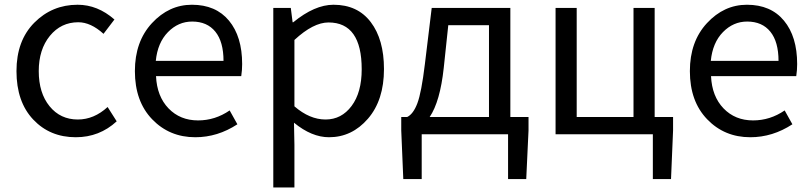

<svg xmlns="http://www.w3.org/2000/svg" viewBox="-20 -577 3487 825"><path d="M305.7 12.7Q194.3 12.7 122.6 -63.5Q50.8 -139.6 50.8 -271.5Q50.8 -402.3 127.4 -479.5Q204.1 -556.6 313.5 -556.6Q399.4 -556.6 471.7 -493.2L424.8 -431.6Q370.1 -481.4 316.4 -481.4Q242.2 -481.4 194.3 -422.9Q146.5 -364.3 146.5 -271.5Q146.5 -177.7 192.9 -120.6Q239.3 -63.5 314.5 -63.5Q383.8 -63.5 442.4 -117.2L481.4 -55.7Q407.2 12.7 305.7 12.7Z M819.3 12.7Q708 12.7 633.8 -64.5Q559.6 -141.6 559.6 -271.5Q559.6 -398.4 632.8 -477.5Q706.1 -556.6 804.7 -556.6Q907.2 -556.6 963.9 -488.3Q1020.5 -419.9 1020.5 -301.8Q1020.5 -275.4 1016.6 -250H650.4Q654.3 -163.1 704.1 -111.3Q753.9 -59.6 831.1 -59.6Q904.3 -59.6 966.8 -102.5L1000 -43Q915 12.7 819.3 12.7ZM649.4 -315.4H940.4Q940.4 -397.5 905.3 -440.9Q870.1 -484.4 805.7 -484.4Q746.1 -484.4 701.7 -439Q657.2 -393.6 649.4 -315.4Z M1154.3 228.5V-543H1229.5L1237.3 -481.4H1240.2Q1332 -556.6 1413.1 -556.6Q1516.6 -556.6 1573.2 -481.9Q1629.9 -407.2 1629.9 -280.3Q1629.9 -146.5 1561 -66.9Q1492.2 12.7 1393.6 12.7Q1319.3 12.7 1243.2 -49.8L1245.1 44.9V228.5ZM1534.2 -279.3Q1534.2 -480.5 1391.6 -480.5Q1326.2 -480.5 1245.1 -405.3V-120.1Q1310.5 -63.5 1378.9 -63.5Q1447.3 -63.5 1490.7 -121.6Q1534.2 -179.7 1534.2 -279.3Z M1826.2 -74.2H2081.1V-468.8H1906.2L1886.7 -285.2Q1871.1 -140.6 1826.2 -74.2ZM2172.9 -74.2H2251V-16.6L2241.2 192.4H2163.1V0H1792V192.4H1712.9L1704.1 -16.6V-74.2H1729.5Q1755.9 -86.9 1773.4 -133.3Q1791 -179.7 1805.7 -301.8L1835 -543H2172.9Z M2793 -74.2H2872.1V-16.6L2863.3 192.4H2785.2V0H2367.2V-543H2458V-74.2H2702.1V-543H2793Z M3204.1 12.7Q3092.8 12.7 3018.6 -64.5Q2944.3 -141.6 2944.3 -271.5Q2944.3 -398.4 3017.6 -477.5Q3090.8 -556.6 3189.5 -556.6Q3292 -556.6 3348.6 -488.3Q3405.3 -419.9 3405.3 -301.8Q3405.3 -275.4 3401.4 -250H3035.2Q3039.1 -163.1 3088.9 -111.3Q3138.7 -59.6 3215.8 -59.6Q3289.1 -59.6 3351.6 -102.5L3384.8 -43Q3299.8 12.7 3204.1 12.7ZM3034.2 -315.4H3325.2Q3325.2 -397.5 3290 -440.9Q3254.9 -484.4 3190.4 -484.4Q3130.9 -484.4 3086.4 -439Q3042 -393.6 3034.2 -315.4Z"/></svg>

Font: Nasu
Style: Regular
Weight: 400
Designer: Ryoko NISHIZUKA (kana &amp; ideographs); Paul D. Hunt (Latin, Greek &amp; Cyrillic); Wenlong ZHANG (bopomofo); Sandoll C
Version: Version 2014.1215